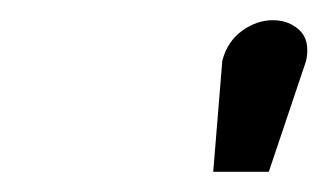

<svg xmlns="http://www.w3.org/2000/svg" viewBox="-20 -759 324 190"><path d="M200 -699 191 -589H246L283 -699Q287 -719 276.5 -729Q266 -739 250 -739Q234 -739 219.5 -728.5Q205 -718 200 -699Z"/></svg>

Font: Advent Pro SemiBold
Style: Italic
Weight: 600
Italic angle: -12°
Version: Version 3.000